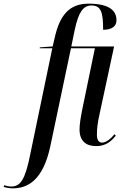

<svg xmlns="http://www.w3.org/2000/svg" viewBox="-152 -790 677 1050"><path d="M-82 240C-2 240 84 198 124 6L236 -526H367L299 -197C288 -142 283 -109 283 -82C283 -18 319 9 374 9C424 9 455 -15 481 -48L474 -56C457 -34 429 -10 406 -10C388 -10 378 -25 378 -54C378 -87 382 -119 392 -164L472 -536H238L257 -628C277 -720 301 -760 348 -760C400 -760 412 -724 412 -627C462 -627 485 -648 485 -679C485 -732 446 -770 332 -770C226 -770 174 -705 147 -583L136 -536L66 -531L65 -526H134L14 51C-14 193 -40 230 -91 230C-104 230 -120 226 -129 223L-132 232C-121 236 -100 240 -82 240Z"/></svg>

Font: Noto Serif Display ExtraCondensed Medium
Style: Italic
Weight: 500
Width: 2
Italic angle: -12°
Designer: Monotype Design Team
Foundry: Monotype Imaging Inc.
Version: Version 2.009